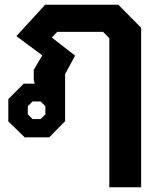

<svg xmlns="http://www.w3.org/2000/svg" viewBox="-20 -578 679 808"><path d="M440 -417 414 -444H221L198 -420L296 -344L254 -266V-68L187 0H84L15 -67V-161L80 -226H126L122 -242V-284L158 -345L49 -426L170 -558H478L574 -461V210H440ZM151 -77 171 -97V-131L151 -151H117L97 -131V-97L117 -77Z"/></svg>

Font: Chakra Petch
Style: Bold
Weight: 700
Designer: Katatrad Aksorn Co.,Ltd.
Foundry: Cadson Demak Co.,Ltd.
Version: Version 1.000; ttfautohint (v1.6)